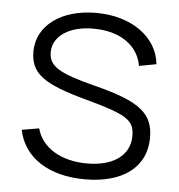

<svg xmlns="http://www.w3.org/2000/svg" viewBox="-45 -598 611 655"><g transform="rotate(5 260.0 -270.5)"><path d="M269.5 14C399.5 14 478.5 -46 478.5 -146.5C478.5 -229.5 432.5 -267 277 -306.5C149.5 -338.5 115.5 -360.5 115.5 -408C115.5 -464 173.5 -502 257 -500.5C345.5 -500 408 -456.5 419.5 -387.5L478.5 -398.5C469 -491.5 379 -555 259 -555C138.5 -555 56.5 -494 56.5 -405C56.5 -331 100 -297.5 250.5 -257C392.5 -218.5 418 -201.5 418 -147C418 -81 361.5 -40.5 272 -40.5C182 -40.5 116 -81 99 -145.5L40 -135.5C59 -41.5 145 14 269.5 14Z"/></g></svg>

Font: Hauora Light
Style: Regular
Weight: 300
Designer: Wayne Shih
Foundry: WCYS
Version: Version 1.001;hotconv 1.0.109;makeotfexe 2.5.65596